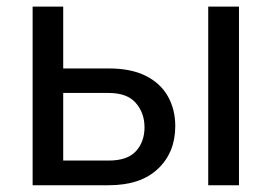

<svg xmlns="http://www.w3.org/2000/svg" viewBox="-20 -548 816 568"><path d="M301.5 -73Q357 -73 382.2 -100.8Q407.5 -128.5 407.5 -171.5Q407.5 -213.5 382 -243.2Q356.5 -273 301.5 -273H167V-73ZM687 0H596V-528.5H687ZM301.5 0H76.5V-528.5H167V-345.5H301.5Q368 -345.5 411.5 -323.5Q455 -301.5 476.8 -262.8Q498.5 -224 498.5 -175Q498.5 -97 447.2 -48.5Q396 0 301.5 0Z"/></svg>

Font: Roberto Sans
Style: Regular
Weight: 400
Designer: Google (font) & Cristiano Sobral (main changes)
Version: Version 1.500; ttfautohint (v1.8.4.7-5d5b-dirty)